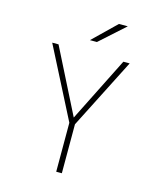

<svg xmlns="http://www.w3.org/2000/svg" viewBox="-130 -993 910 1087"><g transform="rotate(15 325.0 -450.0)"><path d="M304 0V-287L93 -700H130L320.5 -322L510 -700H547L337 -287V0ZM336.5 -769H295.5L430.5 -900H482.5Z"/></g></svg>

Font: Trispace Thin
Style: Regular
Weight: 100
Designer: Tyler Finck
Foundry: Etcetera Type Company
Version: Version 1.210